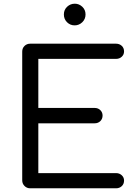

<svg xmlns="http://www.w3.org/2000/svg" viewBox="-20 -1017 735 1037"><path d="M143 0Q125 0 112.5 -12.5Q100 -25 100 -43V-738Q100 -757 112.5 -769Q125 -781 143 -781H607Q625 -781 637.5 -769.5Q650 -758 650 -739Q650 -722 637.5 -710.5Q625 -699 607 -699H187V-434H491Q510 -434 522 -422Q534 -410 534 -393Q534 -375 522 -363Q510 -351 491 -351H187V-82H607Q625 -82 637.5 -70.5Q650 -59 650 -42Q650 -23 637.5 -11.5Q625 0 607 0ZM383 -880Q359 -880 342 -897Q325 -914 325 -939Q325 -964 342.5 -980.5Q360 -997 384 -997Q407 -997 424.5 -980.5Q442 -964 442 -939Q442 -914 424.5 -897Q407 -880 383 -880Z"/></svg>

Font: Comfortaa Medium
Style: Regular
Weight: 500
Designer: Johan Aakerlund
Foundry: Johan Aakerlund
Version: Version 3.104; ttfautohint (v1.8.1.43-b0c9)